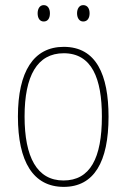

<svg xmlns="http://www.w3.org/2000/svg" viewBox="-20 -720 495 750"><path d="M127 -668C127 -651 134 -636 151 -636C167 -636 175 -649 175 -668C175 -686 167 -700 151 -700C134 -700 127 -684 127 -668ZM281 -668C281 -651 289 -636 305 -636C322 -636 330 -650 330 -668C330 -686 322 -700 305 -700C289 -700 281 -685 281 -668ZM404 -264C404 -428 356 -537 229 -537C111 -537 50 -440 50 -265C50 -88 110 10 229 10C347 10 404 -87 404 -264ZM76 -265C76 -423 125 -512 229 -512C339 -512 378 -413 378 -265C378 -102 332 -15 228 -15C124 -15 76 -107 76 -265Z"/></svg>

Font: Noto Sans Sinhala Condensed Thin
Style: Regular
Weight: 100
Width: 3
Designer: Jelle Bosma - Monotype Design Team
Foundry: Monotype Imaging Inc.
Version: Version 2.006